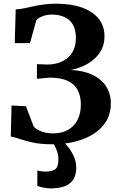

<svg xmlns="http://www.w3.org/2000/svg" viewBox="-20 -771 644 1040"><path d="M263.5 10.5Q202.5 10.5 160.2 1.5Q118 -7.5 89.2 -17.5Q60.5 -27.5 38.5 -31.5L42.5 -199.5L120.5 -195.5L162.5 -85.5Q174 -73 190.5 -64.8Q207 -56.5 226.8 -52.5Q246.5 -48.5 267 -48.5Q315 -48.5 348.5 -67.5Q382 -86.5 400 -121.8Q418 -157 418 -205Q418 -249 401.5 -281.8Q385 -314.5 347.8 -332.5Q310.5 -350.5 248 -350.5L180 -344V-423.5L237 -421.5Q265.5 -421.5 292.8 -429.2Q320 -437 342.2 -454Q364.5 -471 377.8 -498.5Q391 -526 391 -565Q391 -630.5 355.8 -661.2Q320.5 -692 260 -692Q231.5 -692 207.5 -681.8Q183.5 -671.5 176 -659.5L142.5 -537.5H60L65 -720Q86 -721 109.5 -725.8Q133 -730.5 159.5 -736.5Q186 -742.5 216.8 -746.8Q247.5 -751 283.5 -751Q365 -751 423.8 -730Q482.5 -709 514.2 -669.8Q546 -630.5 546 -574Q546 -532.5 529.2 -501Q512.5 -469.5 485.2 -447Q458 -424.5 425.8 -411Q393.5 -397.5 362.5 -392Q431.5 -389 480.2 -366Q529 -343 554.8 -303Q580.5 -263 580.5 -210Q580.5 -158.5 557 -117.5Q533.5 -76.5 490.8 -48.2Q448 -20 390.2 -4.8Q332.5 10.5 263.5 10.5ZM253.5 249.5Q236 249.5 215.5 245.2Q195 241 182 235.5L182.5 152Q192.5 155.5 205.5 157Q218.5 158.5 225 158.5Q259.5 158.5 278 146.8Q296.5 135 296.5 90Q296.5 71.5 290.5 52.8Q284.5 34 276.8 19.8Q269 5.5 263.5 0H305.5H325Q336 8 352.2 29Q368.5 50 381.2 79.5Q394 109 393 142Q391.5 182 374.2 205.5Q357 229 326.5 239.2Q296 249.5 253.5 249.5Z"/></svg>

Font: Merriweather 28pt
Style: Bold
Weight: 700
Version: Version 2.100